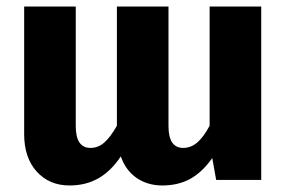

<svg xmlns="http://www.w3.org/2000/svg" viewBox="-20 -551 881 588"><path d="M780 -531V0H642L630 -67Q600 -24 563 -3.5Q526 17 477 17Q432 17 398.5 -6Q365 -29 350 -72Q320 -27 281.5 -5Q243 17 193 17Q131 17 92.5 -25.5Q54 -68 54 -140V-531H212V-165Q212 -98 257 -98Q281 -98 300 -115Q319 -132 338 -166V-531H496V-165Q496 -98 541 -98Q565 -98 584.5 -115Q604 -132 622 -166V-531Z"/></svg>

Font: Fira Sans BGR
Style: Bold
Weight: 700
Designer: bBox Type GmbH & Carrois Corporate GbR & Edenspiekermann AG
Foundry: bBox Type GmbH & Carrois Corporate GbR & Edenspiekermann AG
Version: Version 4.301